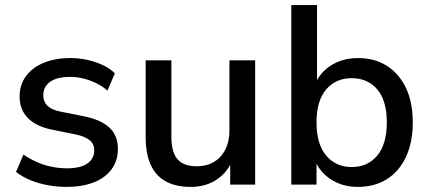

<svg xmlns="http://www.w3.org/2000/svg" viewBox="-20 -725 1684 754"><path d="M242 9Q203 9 166 2Q129 -5 98 -18Q67 -31 43 -50L72 -118Q97 -101 125 -88.5Q153 -76 183.5 -70Q214 -64 243 -64Q296 -64 323 -83Q350 -102 350 -134Q350 -160 332 -174.5Q314 -189 278 -197L183 -216Q121 -229 89 -262Q57 -295 57 -346Q57 -392 82 -426Q107 -460 152 -478.5Q197 -497 256 -497Q290 -497 322 -490Q354 -483 382.5 -470Q411 -457 431 -437L402 -369Q383 -386 358.5 -398Q334 -410 308 -416.5Q282 -423 256 -423Q203 -423 176.5 -403.5Q150 -384 150 -351Q150 -326 166 -310Q182 -294 216 -287L311 -268Q376 -255 409.5 -224Q443 -193 443 -140Q443 -94 418 -60Q393 -26 347.5 -8.5Q302 9 242 9Z M729 9Q670 9 630.5 -13Q591 -35 571.5 -78.5Q552 -122 552 -188V-488H653V-187Q653 -148 663.5 -122Q674 -96 696.5 -84Q719 -72 753 -72Q791 -72 820 -89Q849 -106 865 -138Q881 -170 881 -212V-488H982V0H884V-107H897Q877 -51 833 -21Q789 9 729 9Z M1386 9Q1322 9 1275 -23.5Q1228 -56 1212 -110H1223V0H1124V-705H1225V-381H1213Q1229 -434 1276 -465.5Q1323 -497 1386 -497Q1452 -497 1500 -466Q1548 -435 1574.5 -379Q1601 -323 1601 -244Q1601 -167 1574.5 -109.5Q1548 -52 1499.5 -21.5Q1451 9 1386 9ZM1361 -69Q1424 -69 1461.5 -114Q1499 -159 1499 -244Q1499 -330 1461.5 -374Q1424 -418 1361 -418Q1299 -418 1261 -374Q1223 -330 1223 -244Q1223 -159 1261 -114Q1299 -69 1361 -69Z"/></svg>

Font: Nunito Sans 12pt SemiBold
Style: Regular
Weight: 600
Designer: Vernon Adams
Foundry: Vernon Adams
Version: Version 3.101;gftools[0.9.27]